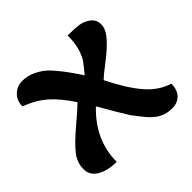

<svg xmlns="http://www.w3.org/2000/svg" viewBox="-134 -641 783 783"><g transform="rotate(-45 257.5 -250.0)"><path d="M510 -68Q510 -33 491.5 -13.5Q473 6 442 6Q411 6 386.5 -6.5Q362 -19 338 -48Q314 -77 300 -97Q280 -128 227 -220Q127 -125 127 0Q77 0 43.5 -19Q10 -38 10 -75Q10 -112 34.5 -143.5Q59 -175 113.5 -221Q168 -267 186 -285Q148 -343 110.5 -376.5Q73 -410 15 -432Q15 -465 36.5 -485.5Q58 -506 87 -506Q116 -506 139.5 -495.5Q163 -485 180.5 -471.5Q198 -458 219 -432Q244 -403 284 -342Q308 -370 320 -387Q350 -432 350 -506Q387 -506 411.5 -503Q436 -500 457.5 -484.5Q479 -469 479 -441Q479 -413 451 -382Q423 -351 380 -318.5Q337 -286 325 -273Q368 -186 411 -135.5Q454 -85 510 -68Z"/></g></svg>

Font: Salsa
Style: Regular
Weight: 400
Designer: John Vargas Beltrn
Foundry: John Vargas Beltran
Version: Version 1.002